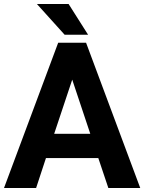

<svg xmlns="http://www.w3.org/2000/svg" viewBox="-25 -937 719 957"><path d="M159 -917H317L414 -764H297ZM265 -724H404L674 0H515L465 -149H204L155 0H-5ZM335 -540 245 -270H425Z"/></svg>

Font: Freesentation 8 ExtraBold
Style: Regular
Weight: 800
Designer: glyphs from Roboto by Christian Robertson / Hangul glyphs from Noto Sans CJK(Source Han Sans) by Jang Soo-young and Kang
Foundry: PT&
Version: Version 2.001